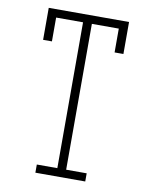

<svg xmlns="http://www.w3.org/2000/svg" viewBox="-83 -796 666 857"><g transform="rotate(10 250.0 -367.5)"><path d="M137 0V-37H230V-698H108V-590H68V-735H432V-590H392V-698H270V-37H363V0Z"/></g></svg>

Font: Iosevka Curly Slab Extralight
Style: Regular
Weight: 200
Monospace: yes
Designer: Belleve Invis
Foundry: Belleve Invis
Version: Version 22.1.2; ttfautohint (v1.8.4)